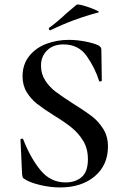

<svg xmlns="http://www.w3.org/2000/svg" viewBox="-20 -811 542 843"><path d="M301 -356Q351 -325 381.5 -302Q412 -279 433 -245.5Q454 -212 454 -168Q454 -86 396 -37Q338 12 243 12Q201 12 155 1Q109 -10 86 -26Q81 -29 79.5 -33Q78 -37 77 -45L70 -197Q69 -201 74.5 -202Q80 -203 82 -199Q114 -117 158 -63.5Q202 -10 268 -10Q311 -10 338.5 -33.5Q366 -57 366 -112Q366 -158 345.5 -192Q325 -226 295.5 -250Q266 -274 217 -304Q171 -333 143.5 -354.5Q116 -376 97.5 -406Q79 -436 79 -476Q79 -528 108 -564.5Q137 -601 183.5 -618.5Q230 -636 282 -636Q315 -636 350.5 -629.5Q386 -623 410 -613Q425 -605 425 -594L427 -458Q427 -455 421.5 -453.5Q416 -452 415 -456Q397 -513 361 -564.5Q325 -616 259 -616Q213 -616 186.5 -589.5Q160 -563 160 -523Q160 -486 179 -457Q198 -428 225.5 -407.5Q253 -387 301 -356ZM201 -678Q197 -678 195 -682.5Q193 -687 196 -689Q232 -715 270 -751Q280 -759 293.5 -771Q307 -783 316 -790Q320 -794 348 -786Q376 -778 398.5 -768Q421 -758 411 -756Q304 -728 203 -679Z"/></svg>

Font: Cormorant Upright SemiBold
Style: Regular
Weight: 600
Designer: Christian Thalmann (Catharsis Fonts)
Foundry: Catharsis Fonts
Version: Version 3.302